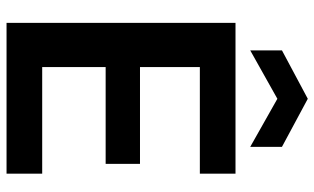

<svg xmlns="http://www.w3.org/2000/svg" viewBox="-207 -754 961 587"><g transform="rotate(90 273.5 -460.5)"><path d="M50 0V-700H511V-591H185V-408H481V-303H185V-109H511V0ZM134 -745V-842L282 -921L429 -842V-745L282 -828Z"/></g></svg>

Font: DM Sans 36pt
Style: Bold
Weight: 700
Version: Version 4.004;gftools[0.9.30]